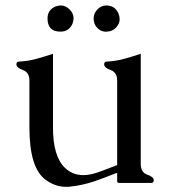

<svg xmlns="http://www.w3.org/2000/svg" viewBox="-20 -686 645 720"><path d="M507.8 -71.3Q507.8 -39.6 532.2 -31Q556.6 -22.5 556.6 -10.3Q556.6 0 546.4 0H427.7Q419.4 0 419.4 -6.3V-38.1Q392.6 -27.8 371.8 -19.8Q351.1 -11.7 333.5 -5.9Q288.1 9.3 240.2 14.2Q233.4 14.6 227.1 14.6Q186.5 14.6 149.9 -12.7Q90.3 -57.6 90.3 -207.5V-383.8Q90.3 -414.6 65.9 -423.3Q41.5 -432.1 41.5 -444.8Q41.5 -455.1 51.8 -455.1Q84 -456.5 115.5 -465.1Q147 -473.6 178.7 -484.4V-207.5Q178.7 -100.1 223.1 -57.1Q251.5 -29.3 292.5 -29.3Q315.9 -29.3 343.8 -38.6Q354 -42 370.6 -48.3Q387.2 -54.7 398.9 -59.1Q401.4 -60.1 407 -62Q412.6 -64 419.4 -66.9V-383.8Q419.4 -414.6 395 -423.3Q370.6 -432.1 370.6 -444.8Q370.6 -455.1 380.9 -455.1Q413.1 -456.5 444.6 -465.1Q476.1 -473.6 507.8 -484.4ZM331.1 -616.7Q331.1 -635.7 345.2 -650.6Q359.4 -665.5 378.9 -665.5Q411.1 -665.5 424.3 -635.3Q428.7 -624 428.7 -613.8Q428.7 -596.2 414.1 -581.5Q399.9 -567.4 379.4 -567.4Q378.9 -566.9 378.4 -566.9Q358.4 -566.9 344.7 -581.5Q331.1 -595.2 331.1 -616.7ZM158.2 -616.7Q158.2 -648.9 188 -661.6Q198.2 -665.5 207.5 -665.5Q225.6 -665.5 240.7 -650.9Q255.9 -635.7 255.9 -617.7Q255.9 -607.9 252 -597.7Q239.3 -567.4 206.5 -567.4Q158.2 -567.4 158.2 -616.7Z"/></svg>

Font: Caudex
Style: Regular
Weight: 400
Version: Version 1.01